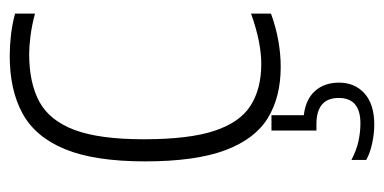

<svg xmlns="http://www.w3.org/2000/svg" viewBox="-218 -370 790 395"><g transform="rotate(-90 177.5 -173.0)"><path d="M237 9Q174.5 9 131.2 -17.8Q88 -44.5 65.2 -105.8Q42.5 -167 42.5 -270Q42.5 -373.5 67.5 -434.5Q92.5 -495.5 140.8 -522Q189 -548.5 259.5 -548.5Q279.5 -548.5 302 -546Q324.5 -543.5 346.5 -537.5V-496.5Q322.5 -503 300.2 -505.8Q278 -508.5 263.5 -508.5Q204 -508.5 165.2 -487.5Q126.5 -466.5 107.2 -415.2Q88 -364 88 -272.5Q88 -179.5 105.5 -127Q123 -74.5 157.5 -52.8Q192 -31 243 -31Q264.5 -31 290 -36Q315.5 -41 346.5 -52V-11Q317.5 -0.5 290.2 4.2Q263 9 237 9ZM118 201.5Q99.5 201.5 79.8 197.2Q60 193 45.5 185V154.5Q65.5 165 84.2 169Q103 173 120.5 173Q173 173 173 128.5Q173 82.5 119 82.5H106V-10H137.5V56.5Q170.5 60.5 187.5 79.8Q204.5 99 204.5 129Q204.5 161.5 182.2 181.5Q160 201.5 118 201.5Z"/></g></svg>

Font: Encode Sans Condensed ExtraLight
Style: Regular
Weight: 200
Width: 3
Designer: Multiple Designers
Foundry: Impallari Type
Version: Version 3.000; ttfautohint (v1.8.3) -l 8 -r 50 -G 200 -x 14 